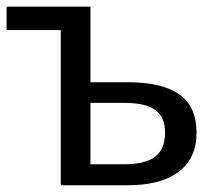

<svg xmlns="http://www.w3.org/2000/svg" viewBox="-20 -548 641 568"><path d="M358.9 -304.7Q459 -304.7 510.3 -268.8Q561.5 -232.9 561.5 -155.3Q561.5 -80.1 508.8 -40Q456.1 0 359.4 0H159.7V-459H-0.5V-528.3H247.6V-304.7ZM247.6 -62H346.2Q409.7 -62 439 -84.5Q468.3 -106.9 468.3 -155.3Q468.3 -201.2 439.9 -222.4Q411.6 -243.7 346.7 -243.7H247.6Z"/></svg>

Font: Courier New
Style: Regular
Weight: 400
Designer: Steve Matteson
Foundry: Ascender Corporation
Version: Version 2.00.3